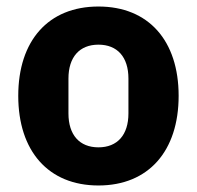

<svg xmlns="http://www.w3.org/2000/svg" viewBox="-20 -557 604 589"><path d="M282 12C436 12 528 -94 528 -263C528 -432 436 -537 282 -537C128 -537 36 -432 36 -263C36 -94 128 12 282 12ZM282 -105C224 -105 190 -143 190 -209V-316C190 -382 224 -420 282 -420C340 -420 374 -382 374 -316V-209C374 -143 340 -105 282 -105Z"/></svg>

Font: IBM Plex Thai Looped
Style: Bold
Weight: 700
Designer: Mike Abbink, Paul van der Laan, Pieter van Rosmalen, Ben Mitchell, Mark Frömberg
Foundry: Bold Monday
Version: Version 1.0